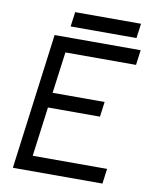

<svg xmlns="http://www.w3.org/2000/svg" viewBox="-89 -886 786 956"><g transform="rotate(10 303.5 -407.5)"><path d="M132 -686H567L557 -610H200L172 -401H435L425 -325H162L129 -75H505L495 1H42ZM213 -816H546L536 -742H203Z"/></g></svg>

Font: Bellota Text
Style: Bold Italic
Weight: 700
Italic angle: -7.5°
Designer: Kemie Guaida
Foundry: Kemie Guaida
Version: Version 4.001